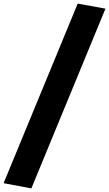

<svg xmlns="http://www.w3.org/2000/svg" viewBox="-48 -823 605 1065"><path d="M383 -803 537 -775 126 222 -28 193Z"/></svg>

Font: Repo Black
Style: Regular
Weight: 900
Designer: Stefan Peev
Foundry: Context Ltd
Version: Version 1.502